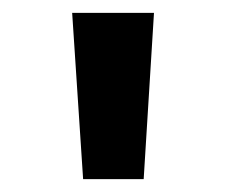

<svg xmlns="http://www.w3.org/2000/svg" viewBox="-20 -749 352 298"><path d="M109 -471H203L219 -729H92Z"/></svg>

Font: Noto Sans Gurmukhi ExtraCondensed
Style: Bold
Weight: 700
Width: 2
Designer: Jelle Bosma - Monotype Design Team
Foundry: Monotype Imaging Inc.
Version: Version 2.004